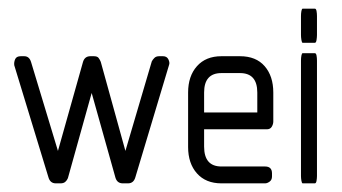

<svg xmlns="http://www.w3.org/2000/svg" viewBox="-20 -424 790 444"><path d="M293 -14Q289 0 276 0H264Q251 0 247 -13L192 -209L137 -12Q135 -7 131 -3.5Q127 0 120 0H109Q96 0 92 -14L13 -273Q12 -280 15 -287Q18 -294 28 -294H36Q48 -294 52 -280L114 -75L172 -281Q176 -294 189 -294H197Q205 -294 208 -290Q211 -286 213 -281L270 -75L331 -282Q333 -286 337 -290Q341 -294 348 -294H357Q366 -294 369.5 -286.5Q373 -279 371 -274Z M597 -125H452V-85Q452 -39 492 -39H593Q609 -39 609 -23V-16Q609 -8 603.5 -4Q598 0 593 0H492Q456 0 435.5 -23Q415 -46 415 -84V-210Q415 -248 435.5 -271Q456 -294 492 -294H535Q572 -294 592 -271Q612 -248 612 -210V-143Q612 -137 608.5 -131Q605 -125 597 -125ZM575 -210Q575 -255 535 -255H492Q452 -255 452 -210V-164H575Z M708 -325H680Q678 -325 677 -331.5Q676 -338 676 -343V-387Q676 -393 677 -398.5Q678 -404 680 -404H708Q711 -404 712 -398.5Q713 -393 713 -387V-343Q713 -338 712 -331.5Q711 -325 708 -325ZM708 0H680Q678 0 677 -6Q676 -12 676 -17V-284Q676 -290 677 -295.5Q678 -301 680 -301H708Q711 -301 712 -295.5Q713 -290 713 -284V-17Q713 -12 712 -6Q711 0 708 0Z"/></svg>

Font: Chathura
Style: Bold
Weight: 700
Designer: Appaji Ambarisha Darbha
Foundry: Aditya Fonts
Version: Version 1.002 2016